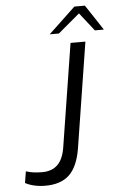

<svg xmlns="http://www.w3.org/2000/svg" viewBox="-61 -969 642 1017"><g transform="rotate(-5 259.5 -460.0)"><path d="M32 -18 42 -79Q78 -67 128 -67Q179 -67 209.5 -96Q240 -125 250 -187L337 -736H416L327 -173Q311 -79 266 -36.5Q221 6 139 6Q107 6 79 -0.5Q51 -7 32 -18ZM374 -926H430L519 -791H471L395 -888L280 -791H231Z"/></g></svg>

Font: Exo
Style: Italic
Weight: 400
Italic angle: -9°
Designer: Natanael Gama
Foundry: Natanael Gama
Version: Version 1.500; ttfautohint (v1.6)